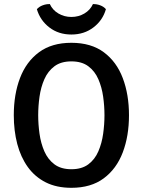

<svg xmlns="http://www.w3.org/2000/svg" viewBox="-20 -906 699 940"><path d="M167 -342Q167 -297.5 173.5 -251Q180 -204.5 197.2 -165Q214.5 -125.5 246.5 -101.5Q278.5 -77.5 329.5 -77.5Q380.5 -77.5 412.5 -101.5Q444.5 -125.5 461.5 -165Q478.5 -204.5 485 -251Q491.5 -297.5 491.5 -342Q491.5 -386.5 485 -432.8Q478.5 -479 461.5 -518.2Q444.5 -557.5 412.5 -581.5Q380.5 -605.5 329.5 -605.5Q278.5 -605.5 246.5 -581.5Q214.5 -557.5 197.2 -518.2Q180 -479 173.5 -432.8Q167 -386.5 167 -342ZM47.5 -342Q47.5 -444 78 -524Q108.5 -604 171 -650.2Q233.5 -696.5 329.5 -696.5Q426 -696.5 488.5 -650Q551 -603.5 581.2 -523.2Q611.5 -443 611.5 -342Q611.5 -240 581 -159.8Q550.5 -79.5 488 -33Q425.5 13.5 329.5 13.5Q257 13.5 204 -13.2Q151 -40 116.2 -88.2Q81.5 -136.5 64.5 -201.2Q47.5 -266 47.5 -342ZM498.5 -861Q483 -806.5 437.5 -771.8Q392 -737 329.5 -737Q266.5 -737 221.5 -771.8Q176.5 -806.5 160.5 -861Q171.5 -873.5 189 -880Q206.5 -886.5 224 -886Q237.5 -856.5 266.2 -839.8Q295 -823 329.5 -823Q364.5 -823 393 -839.8Q421.5 -856.5 435 -886Q453 -886.5 470.5 -880Q488 -873.5 498.5 -861Z"/></svg>

Font: Signika Negative Light Medium
Style: Regular
Weight: 500
Version: Version 2.001